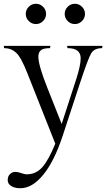

<svg xmlns="http://www.w3.org/2000/svg" viewBox="-45 -717 565 1021"><path d="M97 210Q147 210 180.5 171.5Q214 133 249 47L100 -329Q67 -413 40.5 -437Q14 -461 -23 -461L-25 -473H223L221 -461Q186 -461 172.5 -450Q159 -439 159 -416Q159 -370 206 -252L283 -58L361 -298Q384 -370 384 -407Q384 -461 314 -461L312 -473H500L498 -461Q457 -461 440.5 -434.5Q424 -408 379 -271L289 3Q245 138 186 211Q127 284 63 284Q34 284 15 272.5Q-4 261 -4 240.5Q-4 220 8.5 208.5Q21 197 35.5 197Q50 197 68 203.5Q86 210 97 210ZM108 -605Q92 -621 92 -643Q92 -665 108 -681Q124 -697 146 -697Q168 -697 184 -681Q200 -665 200 -643Q200 -621 184 -605Q168 -589 146 -589Q124 -589 108 -605ZM315 -605Q299 -621 299 -643Q299 -665 315 -681Q331 -697 353 -697Q375 -697 391 -681Q407 -665 407 -643Q407 -621 391 -605Q375 -589 353 -589Q331 -589 315 -605Z"/></svg>

Font: Gilda Display
Style: Regular
Weight: 400
Designer: Eduardo Rodriguez Tunni
Foundry: Eduardo Rodriguez Tunni
Version: Version 1.001